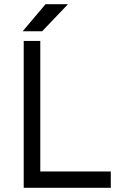

<svg xmlns="http://www.w3.org/2000/svg" viewBox="-20 -895 559 915"><path d="M88 -746H181L304 -875H197ZM93 0H508V-78H172V-700H93Z"/></svg>

Font: Unageo
Style: Regular
Weight: 400
Designer: Richard Sepsi
Foundry: Richard Sepsi
Version: Version 2.000